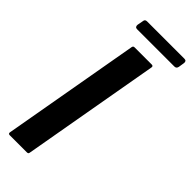

<svg xmlns="http://www.w3.org/2000/svg" viewBox="-289 -937 974 974"><g transform="rotate(45 198.0 -450.5)"><path d="M164 -9Q163 0 153 0H29Q24 0 21.5 -3Q19 -6 20 -11L151 -754Q153 -763 162 -763H286Q291 -763 293.5 -760Q296 -757 295 -752ZM106 -837Q98 -837 94.5 -842Q91 -847 92 -855L98 -887Q99 -901 114 -901H382Q390 -901 393.5 -896.5Q397 -892 396 -884L391 -852Q388 -837 374 -837Z"/></g></svg>

Font: Open Sauce Two
Style: Bold Italic
Weight: 700
Italic angle: -10°
Designer: Alfredo Marco Pradil
Foundry: Creative Sauce Fz LLC
Version: Version 1.477